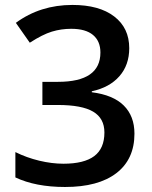

<svg xmlns="http://www.w3.org/2000/svg" viewBox="-20 -744 611 774"><path d="M501 -549.8Q501 -481.9 461.4 -436.8Q421.9 -391.6 350.1 -376V-372.1Q436 -361.3 479 -318.6Q522 -275.9 522 -205.1Q522 -102.1 449.2 -46.1Q376.5 9.8 242.2 9.8Q123.5 9.8 42 -28.8V-130.9Q87.4 -108.4 138.2 -96.2Q189 -84 235.8 -84Q318.8 -84 359.9 -114.7Q400.9 -145.5 400.9 -210Q400.9 -267.1 355.5 -293.9Q310.1 -320.8 212.9 -320.8H150.9V-414.1H213.9Q384.8 -414.1 384.8 -532.2Q384.8 -578.1 355 -603Q325.2 -627.9 267.1 -627.9Q226.6 -627.9 189 -616.5Q151.4 -605 100.1 -571.8L43.9 -651.9Q142.1 -724.1 272 -724.1Q379.9 -724.1 440.4 -677.7Q501 -631.3 501 -549.8Z"/></svg>

Font: f4411469720       
Style: Regular
Weight: 600
Foundry: Ascender Corporation
Version: Version 1.10